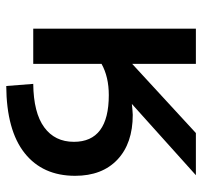

<svg xmlns="http://www.w3.org/2000/svg" viewBox="-36 -526 650 618"><g transform="rotate(90 289.0 -217.0)"><path d="M185.5 -317.4 408.2 -522.5H543.9L314.5 -316.4Q331.1 -318.4 349.6 -319.3Q441.4 -319.3 493.7 -270Q545.9 -220.7 545.9 -133.8Q545.9 -29.3 472.7 28.8Q399.4 86.9 256.8 87.9L250 1Q342.8 0 389.6 -34.2Q436.5 -68.4 436.5 -129.9Q436.5 -242.2 286.1 -242.2Q227.5 -242.2 185.5 -218.8V1H72.3V-522.5H185.5Z"/></g></svg>

Font: Gen Shin Gothic Medium
Style: Regular
Weight: 500
Designer: [Source Han Sans]
Ryoko NISHIZUKA  (kana & ideographs); Paul D. Hunt (Latin, Greek & Cyrillic); Wenlong ZHANG  (bopomofo
Version: Version 1.002.20150607